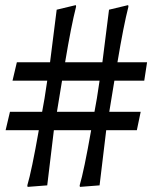

<svg xmlns="http://www.w3.org/2000/svg" viewBox="-20 -726 613 752"><path d="M516 -216H396Q386 -137 370 0L293 6L292 0Q309 -57 337 -216H191Q181 -137 165 0L88 6L87 0Q104 -57 132 -216H2L19 -288H145Q154 -333 165 -410H29L46 -482H176L202 -688L277 -706L278 -700Q259 -626 235 -482H381L407 -688L482 -706L483 -700Q464 -626 440 -482H556L545 -410H428L408 -288H531ZM223 -410 203 -288H350Q359 -333 370 -410Z"/></svg>

Font: Asul
Style: Regular
Weight: 400
Version: Version 1.001